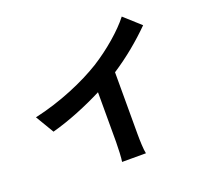

<svg xmlns="http://www.w3.org/2000/svg" viewBox="-136 -937 1228 1143"><g transform="rotate(-20 478.0 -365.0)"><path d="M593 -474C687 -535 773 -607 846 -680L744 -772C690 -702 591 -617 494 -556C387 -490 227 -420 59 -383L128 -267C239 -297 359 -347 457 -397V-83C457 -41 454 19 450 42H601C595 18 593 -41 593 -83Z"/></g></svg>

Font: Kinto Sans
Style: Bold
Weight: 700
Designer: Authors: Ryoko NISHIZUKA  (kana & ideographs); Paul D. Hunt (Latin, Greek & Cyrillic); Wenlong ZHANG  (bopomofo); Sandol
Foundry: Adobe Systems Incorporated, ookami Inc.
Version: Version 0.001